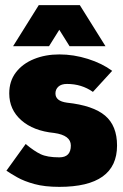

<svg xmlns="http://www.w3.org/2000/svg" viewBox="-20 -720 481 748"><path d="M5 -55 80 -159Q112 -132 138 -119.5Q164 -107 211 -107Q256 -107 256 -153Q256 -193 191 -202Q110 -210 63 -251.5Q16 -293 16 -356Q16 -404 42 -438Q68 -472 112.5 -490Q157 -508 211 -508Q267 -508 322.5 -490.5Q378 -473 417 -444L342 -362Q298 -393 241 -393Q219 -393 207.5 -382.5Q196 -372 196 -356Q196 -326 241 -320Q343 -309 389.5 -269.5Q436 -230 436 -153Q436 8 211 8Q154 8 114 -3Q74 -14 47.5 -29Q21 -44 5 -55ZM31 -540 131 -700H291L391 -540H251L211 -604L171 -540Z"/></svg>

Font: Epunda Sans Black
Style: Regular
Weight: 900
Designer: Simon Atzbach
Foundry: typofactur
Version: Version 2.204; ttfautohint (v1.8.4.7-5d5b)